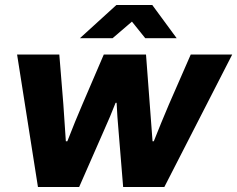

<svg xmlns="http://www.w3.org/2000/svg" viewBox="-20 -744 944 764"><path d="M298 -592H428L505 -658L558 -592H683L586 -724H443ZM131 0H295L392 -221C408 -256 429 -306 440 -335H444C445 -305 449 -254 452 -220L470 0H634L904 -527H739L652 -328C635 -289 608 -222 592 -182H587C584 -227 578 -299 576 -328L561 -527H393L308 -329C293 -295 265 -226 248 -182H242C239 -222 235 -290 232 -330L216 -527H48Z"/></svg>

Font: Archivo ExtraBold
Style: Italic
Weight: 800
Italic angle: -10°
Designer: Hector Gatti
Foundry: Omnibus-Type
Version: Version 2.001